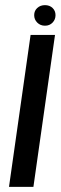

<svg xmlns="http://www.w3.org/2000/svg" viewBox="-20 -727 236 747"><path d="M15 0 99 -591H194L110 0ZM155 -627Q137 -627 125 -639Q113 -651 113 -668Q113 -685 125 -696Q137 -707 155 -707Q173 -707 184.5 -696Q196 -685 196 -668Q196 -651 184.5 -639Q173 -627 155 -627Z"/></svg>

Font: Alumni Sans Thin SemiBold
Style: Italic
Weight: 600
Italic angle: -8°
Version: Version 1.016